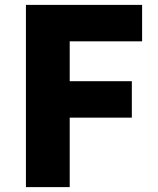

<svg xmlns="http://www.w3.org/2000/svg" viewBox="-20 -725 644 785"><path d="M86 -705V40H265V-244H519V-393H265V-556H561V-705Z"/></svg>

Font: コーポレート・ロゴ ver3 Bold
Style: Regular
Weight: 700
Designer: [KANA_main] LOGOTYPE.JP [Source Han Sans] Ryoko NISHIZUKA 西塚涼子 (kana, bopomofo & ideographs); Paul D. Hunt (Latin, Greek
Version: Version 12.001;FEAKit 1.0